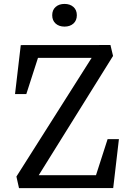

<svg xmlns="http://www.w3.org/2000/svg" viewBox="-20 -960 660 980"><path d="M63.8 -58.8 459.8 -683.7 474.7 -664.5H141.5L179.8 -683L114.3 -479.8H56.7L86 -729.8L543.8 -730.2L557 -674.5L160 -37.3L151 -65.8H502.3L464 -47.3L529.3 -250H587L557.8 0L77 0.2ZM246.5 -882.3Q246.5 -909 263.9 -924.5Q281.3 -940 309.3 -940Q337.3 -940 354.8 -924.5Q372.2 -909 372.2 -882.3Q372.2 -855.5 354.8 -839.8Q337.3 -824.2 309.3 -824.2Q281.3 -824.2 263.9 -839.8Q246.5 -855.5 246.5 -882.3Z"/></svg>

Font: Monaspace Xenon Var
Style: Regular
Weight: 400
Designer: Riley Cran and the Lettermatic Team
Version: Version 1.000 (Monaspace Xenon Var)